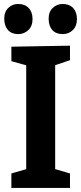

<svg xmlns="http://www.w3.org/2000/svg" viewBox="-20 -930 402 950"><path d="M326.3 -632.3 238 -602.3 253 -623.7V-77L238 -97.7L326.3 -71.7V0H36.3V-71.7L123.3 -97L109.7 -77V-623.7L128 -601.7L36.3 -627.3V-699L326.3 -704ZM290.3 -761.3Q257.3 -761.3 239.3 -781Q221.3 -800.7 220.7 -835.7Q220 -870.3 240.5 -890.3Q261 -910.3 290.3 -910.3Q323.3 -910.3 342 -890.3Q360.7 -870.3 360.7 -835.7Q360.7 -800.7 340.2 -781Q319.7 -761.3 290.3 -761.3ZM70 -761.3Q37.7 -761.3 19.7 -781Q1.7 -800.7 1 -835.7Q0.3 -870.3 20.5 -890.3Q40.7 -910.3 70 -910.3Q103 -910.3 122 -890.3Q141 -870.3 141 -835.7Q141 -800.7 120.2 -781Q99.3 -761.3 70 -761.3Z"/></svg>

Font: Bitter Thin
Style: Regular
Weight: 100
Designer: Sol Matas, and Bitter project Authors
Foundry: Sol Matas
Version: Version 2.002